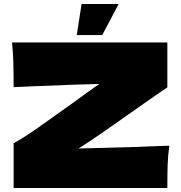

<svg xmlns="http://www.w3.org/2000/svg" viewBox="-20 -938 905 958"><path d="M666 -205Q696 -206 736 -208Q776 -210 825 -211Q818 -164 816.5 -117Q815 -70 815 0H48V-223Q103 -254 168 -299.5Q233 -345 336 -419Q432 -489 475 -519Q396 -518 158 -508Q76 -504 48 -503Q48 -577 46.5 -627Q45 -677 40 -726H815V-502Q762 -467 619 -366Q459 -252 372 -197Q429 -198 666 -205ZM490 -763H363L387 -918H572Z"/></svg>

Font: Dela Gothic One
Style: Regular
Weight: 400
Designer: aratakana
Foundry: aratakana
Version: Version 1.004